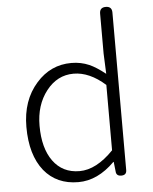

<svg xmlns="http://www.w3.org/2000/svg" viewBox="-56 -841 716 901"><g transform="rotate(-5 302.5 -391.0)"><path d="M277 13Q175 13 116 -59Q56 -134 56 -266Q56 -391 127 -471Q194 -547 292 -547Q337 -547 376 -530Q408 -516 451 -482L447 -578V-766Q447 -795 476 -795Q505 -795 505 -766V-397V-24Q505 0 480 0Q456 0 455 -22L450 -67H448Q368 13 277 13ZM287 -38Q366 -38 447 -122V-276V-430Q373 -496 298 -496Q221 -496 169.5 -430Q118 -364 118 -266Q118 -161 162 -100Q207 -38 287 -38Z"/></g></svg>

Font: GenSenRounded TW L
Style: Regular
Weight: 300
Version: Version 1.501;PS 1;hotconv 16.6.51;makeotf.lib2.5.65220